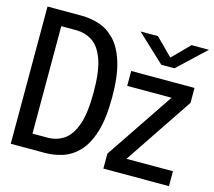

<svg xmlns="http://www.w3.org/2000/svg" viewBox="-101 -823 1053 946"><g transform="rotate(15 426.0 -350.0)"><path d="M29 0V-700H203Q248.5 -700 293 -685.8Q337.5 -671.5 373.5 -634Q409.5 -596.5 431 -527.8Q452.5 -459 452.5 -350Q452.5 -241 431 -172.2Q409.5 -103.5 373.5 -66Q337.5 -28.5 293 -14.2Q248.5 0 203 0ZM503.5 -700H592.5L678.5 -613.5L764 -700H852.5L712 -568H644.5ZM119.5 -76H195.5Q242 -76 278.8 -100.2Q315.5 -124.5 336.8 -184Q358 -243.5 358 -350Q358 -456.5 336.8 -516Q315.5 -575.5 278.8 -599.8Q242 -624 195.5 -624H119.5ZM501.5 0V-76L735.5 -424H509.5V-500H832.5V-424L599 -76H836V0Z"/></g></svg>

Font: Trispace
Style: Regular
Weight: 400
Designer: Tyler Finck
Foundry: Etcetera Type Company
Version: Version 1.210; ttfautohint (v1.8.3)